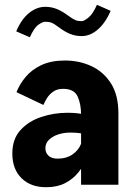

<svg xmlns="http://www.w3.org/2000/svg" viewBox="-20 -761 559 791"><path d="M467.8 -293.5Q467.8 -369.1 437.3 -417.2Q406.7 -465.3 356.7 -488.5Q306.6 -511.7 247.6 -511.7Q190.4 -511.7 150.6 -492.9Q110.8 -474.1 85.9 -444.3Q61 -414.6 47.9 -381.3L158.7 -328.6Q164.1 -341.3 173.6 -356.7Q183.1 -372.1 199.2 -383.5Q215.3 -395 240.2 -395Q285.2 -395 299.6 -363.8Q314 -332.5 314 -289.1V0H467.8ZM359.9 -167.5H313.5Q303.2 -141.6 278.3 -124.5Q253.4 -107.4 217.8 -107.4Q192.4 -107.4 179.7 -119.6Q167 -131.8 167 -149.9Q167 -170.9 181.9 -185.3Q196.8 -199.7 220.2 -207.3Q243.7 -214.8 269 -214.8Q285.2 -214.8 300.5 -213.4Q315.9 -211.9 329.1 -209.5L385.3 -274.9Q355.5 -283.7 325.7 -290Q295.9 -296.4 258.3 -296.4Q202.1 -296.4 149.9 -279.1Q97.7 -261.7 64.2 -224.9Q30.8 -188 30.8 -128.9Q30.8 -64 68.6 -26.9Q106.4 10.3 169.9 10.3Q215.8 10.3 248.3 -6.6Q280.8 -23.4 302.5 -50.3Q324.2 -77.1 337.9 -108.2Q351.6 -139.2 359.9 -167.5ZM46.9 -631.8 103 -607.4Q120.1 -646 137.7 -658.7Q155.3 -671.4 166 -671.4Q181.6 -671.4 192.1 -667.5Q202.6 -663.6 222.7 -648.4Q245.1 -631.3 267.6 -621.8Q290 -612.3 316.4 -612.3Q352.1 -612.3 383.5 -639.9Q415 -667.5 436 -716.3L379.4 -741.2Q362.3 -702.6 344 -688.2Q325.7 -673.8 316.4 -673.8Q301.3 -673.8 290.5 -678.2Q279.8 -682.6 259.8 -697.3Q236.3 -714.8 214.1 -723.9Q191.9 -732.9 166 -732.9Q131.8 -732.9 100.1 -707.8Q68.4 -682.6 46.9 -631.8Z"/></svg>

Font: Estedad-VF-FD Black
Style: Regular
Weight: 900
Designer: Amin Abedi
Version: Version 4.000